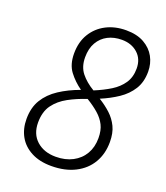

<svg xmlns="http://www.w3.org/2000/svg" viewBox="-136 -818 794 921"><g transform="rotate(20 261.5 -357.5)"><path d="M233 10Q173 10 130.5 -12.5Q88 -35 66.5 -73.5Q45 -112 45 -162Q45 -220 70 -261Q95 -302 140 -331.5Q185 -361 243 -382Q205 -409 178.5 -444Q152 -479 152 -535Q152 -594 178 -636.5Q204 -679 248.5 -702Q293 -725 350 -725Q405 -725 442 -704Q479 -683 497.5 -649Q516 -615 516 -574Q516 -521 492.5 -483.5Q469 -446 429.5 -419.5Q390 -393 342 -373Q376 -352 402 -328Q428 -304 443.5 -272Q459 -240 459 -194Q459 -134 432 -88Q405 -42 354 -16Q303 10 233 10ZM238 -39Q287 -39 324 -58.5Q361 -78 381 -112.5Q401 -147 401 -193Q401 -232 387.5 -259Q374 -286 349 -308Q324 -330 288 -352Q239 -336 196.5 -313Q154 -290 128.5 -255Q103 -220 103 -165Q103 -106 140.5 -72.5Q178 -39 238 -39ZM300 -400Q346 -419 381.5 -441Q417 -463 438 -494Q459 -525 459 -569Q459 -618 427 -646.5Q395 -675 346 -675Q306 -675 275 -659Q244 -643 226 -612Q208 -581 208 -536Q208 -488 233 -456.5Q258 -425 300 -400Z"/></g></svg>

Font: Noto Sans Display Light
Style: Italic
Weight: 300
Italic angle: -12°
Designer: Monotype Design Team
Foundry: Monotype Imaging Inc.
Version: Version 2.003